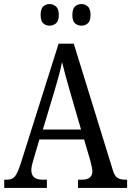

<svg xmlns="http://www.w3.org/2000/svg" viewBox="-20 -930 649 950"><path d="M1 0V-41H16Q40 -41 53 -56Q66 -71 82 -119L270 -714H345L538 -89Q546 -61 560 -51Q574 -41 600 -41H609V0H366V-41H386Q437 -41 437 -83Q437 -92 433.5 -106.5Q430 -121 427 -135L396 -240H175L146 -142Q142 -130 138.5 -114.5Q135 -99 135 -88Q135 -41 190 -41H212V0ZM192 -289H381L327 -475Q314 -520 304 -556.5Q294 -593 287 -623Q281 -593 272 -559Q263 -525 251 -485ZM383 -803Q364 -803 351 -814.5Q338 -826 338 -856Q338 -886 351 -898Q364 -910 383 -910Q401 -910 414.5 -898Q428 -886 428 -856Q428 -826 414.5 -814.5Q401 -803 383 -803ZM225 -803Q207 -803 194 -814.5Q181 -826 181 -856Q181 -886 194 -898Q207 -910 225 -910Q243 -910 257 -898Q271 -886 271 -856Q271 -826 257 -814.5Q243 -803 225 -803Z"/></svg>

Font: Noto Serif Thai Condensed
Style: Regular
Weight: 400
Width: 3
Designer: Monotype Design Team
Foundry: Monotype Imaging Inc.
Version: Version 2.002; ttfautohint (v1.8.4.7-5d5b)